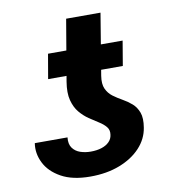

<svg xmlns="http://www.w3.org/2000/svg" viewBox="-77 -728 728 805"><g transform="rotate(-10 287.0 -325.5)"><path d="M356.4 -148.1Q359.6 -168.1 348.4 -181.8Q337.3 -195.4 318.4 -207.2Q299.6 -218.9 278.5 -233.2Q257.5 -247.5 240.1 -268.3Q222.7 -289.1 214.4 -320.8Q206.1 -352.5 213.8 -399.4L257.9 -659.7H404.2L361.1 -398.4Q355.7 -364.4 365.2 -343.5Q374.8 -322.5 392.8 -309Q410.9 -295.6 431.8 -283.9Q452.7 -272.3 470.4 -256.9Q488.1 -241.5 497 -217.2Q505.9 -192.8 499.3 -153.3Q491.9 -106.2 457.7 -69.4Q423.5 -32.6 368.6 -11.4Q313.7 9.8 243.8 9.8Q167.8 9.8 119.7 -17.1Q71.6 -43.9 51.4 -85.1Q31.1 -126.3 37.9 -168.7H177.1Q174 -140.4 186.1 -123.7Q198.1 -107.1 218.9 -100Q239.7 -93 263 -93Q289.3 -93 309.4 -99.5Q329.6 -106 341.9 -118.4Q354.3 -130.8 356.4 -148.1ZM475.2 -528.3 457.5 -423.3H139.5L157.6 -528.3Z"/></g></svg>

Font: Adwaita Sans
Style: Italic
Weight: 400
Italic angle: -9.39999°
Designer: Rasmus Andersson
Foundry: rsms
Version: Version 4.001;git-9221beed3